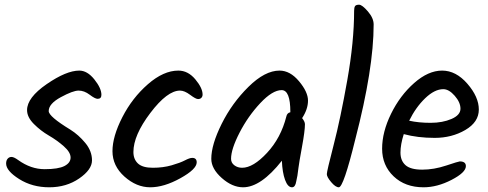

<svg xmlns="http://www.w3.org/2000/svg" viewBox="-20 -811 2075 816"><path d="M317 -511Q351 -511 381 -473.5Q411 -436 411 -408Q411 -391 395 -391Q384 -391 361 -408.5Q338 -426 314 -426Q290 -426 238.5 -398Q187 -370 187 -339Q187 -316 279 -260Q314 -238 342.5 -203.5Q371 -169 371 -129.5Q371 -90 316.5 -52.5Q262 -15 189.5 -15Q117 -15 61.5 -50Q6 -85 6 -116Q6 -129 12.5 -136.5Q19 -144 29 -144Q39 -144 57 -131Q111 -92 169.5 -92Q228 -92 254 -105.5Q280 -119 280 -141.5Q280 -164 251 -189.5Q222 -215 187.5 -235Q153 -255 124 -284Q95 -313 95 -343Q95 -396 178.5 -453.5Q262 -511 317 -511Z M738 -511Q779 -511 810 -474Q841 -437 841 -409Q841 -401 836 -395.5Q831 -390 821.5 -390Q812 -390 788 -408Q764 -426 745 -426Q691 -426 619 -331Q547 -236 547 -165Q547 -134 566.5 -116Q586 -98 629.5 -98Q673 -98 709.5 -108.5Q746 -119 766 -129.5Q786 -140 797 -140Q816 -140 816 -121Q816 -92 746.5 -53.5Q677 -15 618.5 -15Q560 -15 509 -60.5Q458 -106 458 -168.5Q458 -231 500 -313Q542 -395 608.5 -453Q675 -511 738 -511Z M1264 -309Q1276 -294 1276 -283Q1276 -255 1263.5 -187Q1251 -119 1248.5 -98Q1246 -77 1244 -64.5Q1242 -52 1239 -40Q1235 -15 1221 -15Q1203 -15 1191.5 -46.5Q1180 -78 1178 -128Q1089 -15 1013 -15Q967 -15 922.5 -54.5Q878 -94 878 -136Q878 -196 922 -284.5Q966 -373 1036 -442Q1106 -511 1168 -511Q1213 -511 1251 -465.5Q1289 -420 1289 -383.5Q1289 -347 1264 -309ZM1214 -335Q1214 -428 1177 -428Q1138 -428 1086 -372.5Q1034 -317 998 -247Q962 -177 962 -136Q962 -119 976 -108.5Q990 -98 1009 -98Q1056 -98 1115 -161.5Q1174 -225 1197 -316Q1200 -331 1214 -334Z M1568 -707Q1568 -519 1490 -219Q1440 -15 1420 -15Q1406 -15 1387.5 -37Q1369 -59 1369 -71Q1369 -83 1398 -195Q1427 -307 1456 -470.5Q1485 -634 1485 -765Q1485 -779 1489 -785Q1493 -791 1506 -791Q1519 -791 1543.5 -762.5Q1568 -734 1568 -707Z M1696 -241Q1682 -197 1682 -162.5Q1682 -128 1703.5 -109Q1725 -90 1774.5 -90Q1824 -90 1876.5 -107.5Q1929 -125 1934 -125Q1960 -125 1960 -105Q1960 -78 1899 -46.5Q1838 -15 1780 -15Q1702 -15 1653 -61.5Q1604 -108 1604 -179Q1604 -250 1642 -327.5Q1680 -405 1740 -458Q1800 -511 1859 -511Q1918 -511 1966.5 -455Q2015 -399 2015 -345.5Q2015 -292 1957.5 -258.5Q1900 -225 1827.5 -225Q1755 -225 1696 -241ZM1864 -432Q1827 -432 1787 -393.5Q1747 -355 1719 -298Q1759 -289 1810 -289Q1861 -289 1899 -305.5Q1937 -322 1937 -349Q1937 -376 1912.5 -404Q1888 -432 1864 -432Z"/></svg>

Font: Kalam
Style: Regular
Weight: 400
Designer: Lipi Raval (Devanagari and Latin), Jonny Pinhorn (Latin)
Foundry: Indian Type Foundry
Version: Version 2.001;PS 1.0;hotconv 1.0.79;makeotf.lib2.5.61930; tt